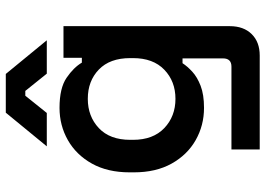

<svg xmlns="http://www.w3.org/2000/svg" viewBox="-150 -588 938 679"><g transform="rotate(-90 319.5 -249.0)"><path d="M49 -245V-260Q49 -338 80 -393.5Q111 -449 163 -478.5Q215 -508 277 -508Q347 -508 383.5 -483Q420 -458 437 -429H454V-494H566V94Q566 143 538 171.5Q510 200 462 200H130V100H423Q452 100 452 70V-73H435Q424 -56 405 -38.5Q386 -21 355 -9Q324 3 277 3Q215 3 163 -26.5Q111 -56 80 -111.5Q49 -167 49 -245ZM309 -98Q371 -98 412 -137.5Q453 -177 453 -248V-258Q453 -330 412.5 -369Q372 -408 309 -408Q247 -408 205.5 -369Q164 -330 164 -258V-248Q164 -177 205.5 -137.5Q247 -98 309 -98ZM141 -553 260 -698H397L516 -553H398L337 -629H320L259 -553Z"/></g></svg>

Font: Space Grotesk SemiBold
Style: Regular
Weight: 600
Designer: Florian Karsten
Foundry: Florian Karsten
Version: Version 2.000